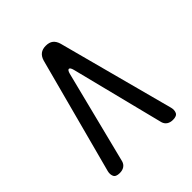

<svg xmlns="http://www.w3.org/2000/svg" viewBox="-206 -871 1011 1011"><g transform="rotate(-45 300.0 -365.0)"><path d="M237 -692Q244 -716 259.5 -728Q275 -740 300 -740Q326 -740 341 -728Q356 -716 363 -692L536 -42Q541 -22 534 -6Q527 10 498 10Q478 10 464.5 1Q451 -8 446 -25L315 -545Q309 -568 300 -568Q291 -568 285 -545L154 -25Q149 -8 135.5 1Q122 10 102 10Q73 10 66 -6Q59 -22 64 -42Z"/></g></svg>

Font: Maple Mono NF
Style: Regular
Weight: 400
Monospace: yes
Designer: subframe7536
Version: Version 7.000